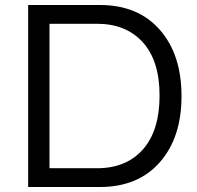

<svg xmlns="http://www.w3.org/2000/svg" viewBox="-20 -749 788 769"><path d="M92.8 0V-729H379.9Q532.7 -729 619.9 -629.9Q707 -530.8 707 -363.8Q707 -197.8 619.9 -98.9Q532.7 0 379.9 0ZM178.2 -75.2H369.1Q485.8 -75.2 552.5 -150.6Q619.1 -226.1 619.1 -366.2Q619.1 -505.9 551.8 -579.8Q484.4 -653.8 369.1 -653.8H178.2Z"/></svg>

Font: Lumene Sans
Style: Regular
Weight: 400
Designer: Deni Anggara
Version: Version 1.003;Glyphs 3.1.2 (3151)